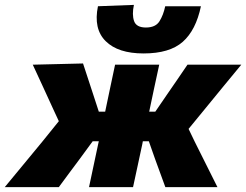

<svg xmlns="http://www.w3.org/2000/svg" viewBox="-68 -765 1007 785"><path d="M-48.5 0Q-10 -46.5 28.5 -93.2Q67 -140 105.5 -186.5L172.5 -269.5L150 -318Q129 -364 108.2 -409.2Q87.5 -454.5 66 -500.5L271.5 -505.5Q292 -442 313.5 -377.5L336 -308.5H362Q372.5 -358 382.2 -404.8Q392 -451.5 402.5 -500.5H583Q571.5 -449 561.5 -401Q551.5 -353 542 -308.5H567L613.5 -376.5Q635 -407.5 656.2 -438.5Q677.5 -469.5 698.5 -500.5H918.5Q880.5 -454.5 843.5 -409.5Q806.5 -364.5 769 -318.5L703 -238L728 -186Q751 -140.5 774.5 -93Q798 -45.5 821 0H608Q597 -29 587 -57.5Q577 -86 566 -115L540.5 -187.5H516L514 -176.5Q504 -129.5 494.8 -87.2Q485.5 -45 476 0H296Q305.5 -45 314.5 -87.2Q323.5 -129.5 333.5 -176.5L336 -187.5H311L257.5 -114.5Q236 -86 215 -57.5Q194 -29 172.5 0ZM519 -546.5Q414.5 -546.5 364 -596.8Q313.5 -647 332.5 -739.5L479.5 -745Q471 -705 480.2 -678.8Q489.5 -652.5 528.5 -652.5Q568 -652.5 584 -678Q600 -703.5 607.5 -739.5H753.5Q733 -641.5 679.2 -594Q625.5 -546.5 519 -546.5Z"/></svg>

Font: Commissioner ExtraBold
Style: Italic
Weight: 800
Italic angle: -12°
Designer: Kostas Bartsokas
Foundry: Kostas Bartsokas
Version: Version 1.000; ttfautohint (v1.8.3)